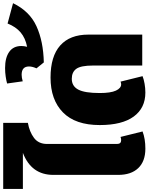

<svg xmlns="http://www.w3.org/2000/svg" viewBox="99 -1050 950 1229"><g transform="rotate(-90 574.5 -435.0)"><path d="M268 -609V-162Q268 -135 292 -135Q303 -135 313 -139L348 2Q301 20 238 20Q157 20 113.5 -25.5Q70 -71 70 -154V-569Q70 -710 211 -764H-20V-890H403V-732Q346 -722 307 -693Q268 -664 268 -609Z M389 -272Q389 -428 470 -507.5Q551 -587 693 -587Q829 -587 898.5 -525Q968 -463 968 -345V0H770V-315Q770 -393 749 -422Q728 -451 685 -451Q638 -451 616 -409.5Q594 -368 594 -272Q594 -202 609.5 -168.5Q625 -135 650 -135Q659 -135 667 -139L702 2Q682 10 653.5 15Q625 20 597 20Q498 20 443.5 -54.5Q389 -129 389 -272Z M1169 -827Q1118 -721 1021.5 -677Q925 -633 790 -630L752 -677Q764 -703 764 -725Q764 -772 711 -772Q693 -772 669 -765L655 -865Q672 -870 699 -874Q726 -878 754 -878Q820 -878 857.5 -851.5Q895 -825 895 -774Q895 -757 890 -737Q946 -748 982 -778.5Q1018 -809 1039 -862Z"/></g></svg>

Font: FiraGO Heavy
Style: Regular
Weight: 900
Designer: bBox Type
Foundry: bBox Type GmbH
Version: Version 1.001